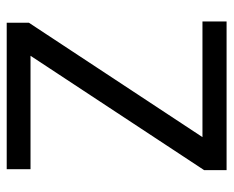

<svg xmlns="http://www.w3.org/2000/svg" viewBox="-80 -598 679 558"><g transform="rotate(-90 259.0 -319.5)"><path d="M475.1 -70.1V0H43.1V-65.3L375.4 -569.8H45.8V-639H471.4V-574.5L139 -70.1Z"/></g></svg>

Font: Anek Gujarati Medium
Style: Regular
Weight: 500
Designer: Mrunmayee Ghaisas (Gujarati), Yesha Goshar (Latin)
Foundry: Ek Type
Version: Version 1.003